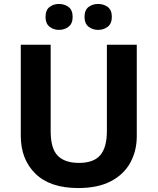

<svg xmlns="http://www.w3.org/2000/svg" viewBox="-20 -940 796 970"><path d="M671 -252Q671 -178 638.5 -118.5Q606 -59 540.5 -24.5Q475 10 375 10Q233 10 159 -62.5Q85 -135 85 -254V-714H236V-277Q236 -189 272 -153Q308 -117 379 -117Q453 -117 486.5 -156Q520 -195 520 -278V-714H671ZM210 -854Q210 -889 230 -904.5Q250 -920 277.9 -920Q305.8 -920 326.4 -904.6Q347 -889.2 347 -854.4Q347 -821 326.4 -805Q305.8 -789 277.9 -789Q250 -789 230 -805.2Q210 -821.5 210 -854ZM407 -854Q407 -889 427.1 -904.5Q447.3 -920 475.6 -920Q504 -920 524.5 -904.6Q545 -889.2 545 -854.4Q545 -821 524.4 -805Q503.9 -789 476 -789Q447.5 -789 427.2 -805.2Q407 -821.5 407 -854Z"/></svg>

Font: Noto Sans New Tai Lue
Style: Regular
Weight: 400
Designer: Monotype Design Team
Foundry: Monotype Imaging Inc.
Version: Version 2.003